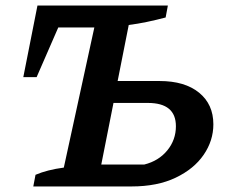

<svg xmlns="http://www.w3.org/2000/svg" viewBox="-20 -672 815 692"><path d="M100 0 108 -42Q150 -60 210 -68L320 -573H190L112 -394H64L115 -652H585L577 -609Q543 -600 509.5 -593Q476 -586 444 -582L404 -380H555Q646 -380 697.5 -338Q749 -296 749 -224Q749 -165 714 -114Q679 -63 613 -31.5Q547 0 454 0ZM345 -79H500Q552 -92 583 -130Q614 -168 614 -217Q614 -301 513 -301H389Z"/></svg>

Font: Piazzolla SemiBold
Style: Italic
Weight: 600
Italic angle: -11.3°
Designer: Juan Pablo del Peral
Foundry: Huerta Tipografica
Version: Version 1.330